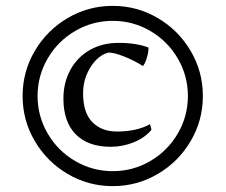

<svg xmlns="http://www.w3.org/2000/svg" viewBox="-20 -614 771 654"><path d="M57 -287Q57 -370 98.5 -440.5Q140 -511 210.5 -552.5Q281 -594 364 -594Q447 -594 517.5 -552.5Q588 -511 629.5 -440.5Q671 -370 671 -287Q671 -204 629.5 -133.5Q588 -63 517.5 -21.5Q447 20 364 20Q281 20 210.5 -21.5Q140 -63 98.5 -133.5Q57 -204 57 -287ZM620 -287Q620 -356 585.5 -415Q551 -474 492 -508.5Q433 -543 364 -543Q295 -543 236 -508.5Q177 -474 142.5 -415Q108 -356 108 -287Q108 -218 142.5 -159Q177 -100 236 -65.5Q295 -31 364 -31Q433 -31 492 -65.5Q551 -100 585.5 -159Q620 -218 620 -287ZM196 -278Q196 -333 220 -376.5Q244 -420 286.5 -444Q329 -468 384 -468Q444 -468 486 -452Q486 -437 480.5 -418Q475 -399 467 -389Q437 -408 403 -421.5Q369 -435 350 -435Q314 -426 288.5 -385.5Q263 -345 263 -296Q263 -230 294.5 -198Q326 -166 378 -166Q446 -166 491 -191L496 -172Q474 -145 436 -129.5Q398 -114 357 -114Q280 -114 238 -156.5Q196 -199 196 -278Z"/></svg>

Font: Mirza Medium
Style: Regular
Weight: 500
Designer: Arabic design by Kourosh Beigpour, Latin design by Eduardo Tunni, engineering by Lasse Fister
Version: Version 1.0010g